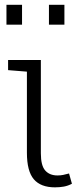

<svg xmlns="http://www.w3.org/2000/svg" viewBox="-20 -782 347 812"><path d="M212.4 10.3Q152.3 10.3 123 -23.9Q93.8 -58.1 93.8 -136.2V-479L14.2 -485.4V-528.3H152.8V-133.8Q152.8 -81.5 171.4 -60.8Q189.9 -40 223.1 -40Q235.8 -40 246.8 -42.2Q257.8 -44.4 272 -48.3L284.2 -4.9Q267.6 3.9 250.2 7.1Q232.9 10.3 212.4 10.3ZM187 -677.7V-761.7H252.4V-677.7ZM7.3 -677.7V-761.7H73.2V-677.7Z"/></svg>

Font: Roboto Slab Light
Style: Regular
Weight: 300
Designer: Google
Version: Version 2.000; ttfautohint (v1.8.1.43-b0c9)